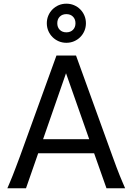

<svg xmlns="http://www.w3.org/2000/svg" viewBox="-20 -1011 721 1031"><path d="M334.5 -617.7 211.4 -263.7H459ZM19.5 0Q25.9 -14.6 32.7 -30.8Q39.6 -46.9 47.6 -67.1Q55.7 -87.4 65.4 -113.3Q75.2 -139.2 87.9 -173.3L283.2 -712.9H388.2L583.5 -173.3Q595.7 -139.2 605.5 -113.3Q615.2 -87.4 623.5 -67.1Q631.8 -46.9 638.7 -30.8Q645.5 -14.6 651.9 0H551.8L485.4 -188H185.1L119.6 0ZM231.4 -886.2Q231.4 -908.2 239.5 -927.2Q247.6 -946.3 262 -960.7Q276.4 -975.1 295.4 -983.2Q314.5 -991.2 336.4 -991.2Q358.4 -991.2 377.4 -983.2Q396.5 -975.1 410.9 -960.7Q425.3 -946.3 433.3 -927.2Q441.4 -908.2 441.4 -886.2Q441.4 -864.3 433.3 -845.2Q425.3 -826.2 410.9 -811.8Q396.5 -797.4 377.4 -789.3Q358.4 -781.2 336.4 -781.2Q314.5 -781.2 295.4 -789.3Q276.4 -797.4 262 -811.8Q247.6 -826.2 239.5 -845.2Q231.4 -864.3 231.4 -886.2ZM385.3 -886.2Q385.3 -908.2 371.8 -921.6Q358.4 -935.1 336.4 -935.1Q314.5 -935.1 301 -921.6Q287.6 -908.2 287.6 -886.2Q287.6 -864.3 301 -850.8Q314.5 -837.4 336.4 -837.4Q358.4 -837.4 371.8 -850.8Q385.3 -864.3 385.3 -886.2Z"/></svg>

Font: Andika
Style: Regular
Weight: 400
Designer: Victor Gaultney, Annie Olsen, Julie Remington, Don Collingsworth, Eric Hays
Foundry: SIL International
Version: Version 1.001